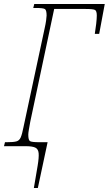

<svg xmlns="http://www.w3.org/2000/svg" viewBox="-42 -734 546 964"><path d="M128 210Q140 140 147 98Q154 56 152 35Q150 14 135 7Q120 0 88 0H-22L-17 -20H-7Q25 -20 40 -24Q55 -28 62 -44Q69 -60 76 -96L182 -591Q187 -613 189.5 -631Q192 -649 192 -656Q192 -683 183.5 -688.5Q175 -694 137 -694H125L130 -714H484L456 -564H434Q438 -588 441 -614.5Q444 -641 444 -656Q444 -679 435 -684Q426 -689 387 -689H230L110 -123Q106 -101 103 -83.5Q100 -66 100 -58Q100 -31 108.5 -25.5Q117 -20 155 -20H197L148 210Z"/></svg>

Font: Noto Serif ExtraCondensed Thin
Style: Italic
Weight: 100
Width: 2
Italic angle: -12°
Designer: Monotype Design Team
Foundry: Monotype Imaging Inc.
Version: Version 2.013